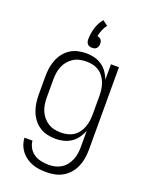

<svg xmlns="http://www.w3.org/2000/svg" viewBox="-178 -857 906 1169"><g transform="rotate(20 275.0 -272.5)"><path d="M271 222Q248 222 225 219Q202 216 180.5 208Q159 200 140 186.5Q121 173 107 155Q93 137 85 115Q77 93 76 70H128Q130 94 142.5 116Q155 138 176 151.5Q197 165 221.5 170Q246 175 271 175Q292 175 313 170Q334 165 352 153.5Q370 142 383 125Q396 108 404 88.5Q412 69 415 47.5Q418 26 418 5V-99Q409 -75 393.5 -53Q378 -31 356 -16Q334 -1 308 5.5Q282 12 256 12Q229 12 202 6Q175 0 152 -15Q129 -30 112.5 -51.5Q96 -73 86 -98.5Q76 -124 72 -151Q68 -178 68 -205V-325Q68 -352 72 -379Q76 -406 86 -431.5Q96 -457 112.5 -478.5Q129 -500 152 -515Q175 -530 202 -536Q229 -542 256 -542Q282 -542 308 -535.5Q334 -529 356 -514Q378 -499 393.5 -477Q409 -455 418 -431V-530H470V5Q470 33 465.5 60.5Q461 88 450 114Q439 140 420.5 161.5Q402 183 378 197Q354 211 326.5 216.5Q299 222 271 222ZM274 -35Q295 -35 316 -40Q337 -45 354.5 -56.5Q372 -68 384.5 -85Q397 -102 404.5 -122Q412 -142 415 -163Q418 -184 418 -205V-325Q418 -346 415 -367Q412 -388 404.5 -408Q397 -428 384.5 -445Q372 -462 354.5 -473.5Q337 -485 316 -490Q295 -495 274 -495Q252 -495 230.5 -490.5Q209 -486 190.5 -474.5Q172 -463 158 -446.5Q144 -430 135.5 -410Q127 -390 123.5 -368.5Q120 -347 120 -325V-205Q120 -183 123.5 -161.5Q127 -140 135.5 -120Q144 -100 158 -83.5Q172 -67 190.5 -55.5Q209 -44 230.5 -39.5Q252 -35 274 -35ZM275 -585Q267 -585 259.5 -587Q252 -589 246.5 -595Q241 -601 238.5 -608.5Q236 -616 236 -624Q236 -662 247 -699.5Q258 -737 283 -767L316 -742Q303 -725 294.5 -704.5Q286 -684 282 -663Q289 -662 295.5 -659Q302 -656 306.5 -650.5Q311 -645 312.5 -638Q314 -631 314 -624Q314 -616 311.5 -608.5Q309 -601 303.5 -595Q298 -589 290.5 -587Q283 -585 275 -585Z"/></g></svg>

Font: Lode Dark
Style: Regular
Weight: 400
Monospace: yes
Designer: Belleve Invis
Foundry: Belleve Invis
Version: Version 29.2.0; ttfautohint (v1.8.3)